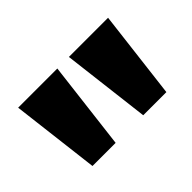

<svg xmlns="http://www.w3.org/2000/svg" viewBox="-63 -861 610 610"><g transform="rotate(-45 242.5 -556.0)"><path d="M77 -407 41 -705H217L181 -407ZM305 -407 269 -705H445L409 -407Z"/></g></svg>

Font: Nunito Sans 11pt ExtraBold
Style: Regular
Weight: 800
Version: Version 3.101;gftools[0.9.27]